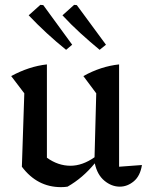

<svg xmlns="http://www.w3.org/2000/svg" viewBox="-20 -761 608 790"><path d="M70 -75 80 -377 26 -448Q100 -488 173 -496V-112Q219 -79 270 -79Q319 -79 369 -114L376 -377L323 -448Q395 -488 470 -496V-75L564 -82Q557 -37 530.5 -15Q504 7 473 7Q439 7 409.5 -17.5Q380 -42 370 -89Q321 -29 258 7Q245 9 231 9Q133 9 70 -75ZM252 -556Q211 -589 172.5 -624.5Q134 -660 98 -698L146 -741L158 -740L277 -577ZM390 -556Q350 -589 311 -624.5Q272 -660 237 -698L285 -741L296 -740L416 -577Z"/></svg>

Font: Piazzolla Medium
Style: Regular
Weight: 500
Designer: Juan Pablo del Peral
Foundry: Huerta Tipografica
Version: Version 1.330